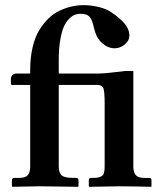

<svg xmlns="http://www.w3.org/2000/svg" viewBox="-20 -718 620 739"><path d="M354 -391.1H206.1V-77.1Q206.1 -64.9 209 -56.6Q211.9 -48.3 216.6 -43.7Q221.2 -39.1 230.7 -36.6Q240.2 -34.2 248.8 -33.7Q257.3 -33.2 272.9 -33.2Q282.2 -33.2 282.2 -23.9V-1L279.8 1Q170.9 -1 131.8 -1L27.8 1L25.9 -1V-23.9Q25.9 -33.2 34.2 -33.2H53.2Q77.6 -33.2 86.9 -43.7Q96.2 -54.2 96.2 -77.1V-391.1H26.9Q22 -391.1 22 -396V-415Q22 -422.4 27.3 -428.7Q32.7 -435.1 44.9 -435.1H96.2V-449.2Q96.2 -496.6 105.5 -535.9Q114.7 -575.2 130.9 -601.6Q147 -627.9 167.2 -647.5Q187.5 -667 211.2 -677.7Q234.9 -688.5 257.1 -693.4Q279.3 -698.2 301.8 -698.2Q331.1 -698.2 360.6 -690.9Q390.1 -683.6 408.2 -670.9Q440.9 -648.9 459.5 -627.2Q478 -605.5 478 -580.1Q478 -562 460.7 -547.1Q443.4 -532.2 420.9 -532.2Q395.5 -532.2 373 -552Q350.6 -571.8 341.8 -609.9Q335 -642.1 324.5 -653.6Q314 -665 290 -665Q278.8 -665 268.6 -661.4Q258.3 -657.7 246.3 -646Q234.4 -634.3 225.8 -615.5Q217.3 -596.7 211.7 -563.2Q206.1 -529.8 206.1 -485.8V-435.1H361.8Q382.3 -435.1 420.2 -439.9Q458 -444.8 461.9 -444.8H493.2V-77.1Q493.2 -54.7 502.7 -43.9Q512.2 -33.2 536.1 -33.2H555.2Q563 -33.2 563 -23.9V-1L562 1Q478 -1 438 -1L324.2 1L321.8 -1V-23.9Q321.8 -33.2 330.1 -33.2Q346.2 -33.2 354 -34.2Q361.8 -35.2 369.6 -39.1Q377.4 -43 380.1 -52.2Q382.8 -61.5 382.8 -77.1V-320.8Q382.8 -365.2 377.9 -378.2Q373 -391.1 354 -391.1Z"/></svg>

Font: Linux Libertine G
Style: Semibold
Weight: 600
Designer: Philipp H. Poll
Foundry: Philipp H. Poll
Version: Version 5.1.1